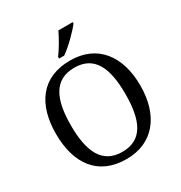

<svg xmlns="http://www.w3.org/2000/svg" viewBox="-213 -1081 1168 1241"><g transform="rotate(-30 371.0 -460.5)"><path d="M317 -784V-771H355C408 -807 486 -886 511 -921V-931H404C383 -886 346 -822 317 -784ZM371 10C573 10 685 -137 685 -358C685 -580 573 -725 372 -725C159 -725 56 -580 56 -359C56 -137 159 10 371 10ZM371 -44C223 -44 167 -160 167 -358C167 -556 223 -671 372 -671C520 -671 574 -556 574 -358C574 -160 520 -44 371 -44Z"/></g></svg>

Font: Noto Serif Devanagari
Style: Regular
Weight: 400
Designer: Universal Thirst, Indian Type Foundry and the Monotype Design Team
Foundry: Monotype Imaging Inc.
Version: Version 2.004